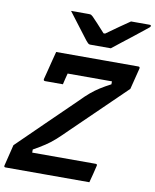

<svg xmlns="http://www.w3.org/2000/svg" viewBox="-112 -1022 886 1097"><g transform="rotate(10 331.0 -473.0)"><path d="M483 0H-3Q-14 0 -11 -11L19 -133Q95 -207 173 -283.5Q251 -360 339 -445Q372 -479 397 -500Q422 -521 448 -537.5Q474 -554 510 -573V-590H253Q249 -574 244.5 -557Q240 -540 237 -525H134Q123 -525 125 -536Q131 -559 138.5 -588.5Q146 -618 153.5 -648Q161 -678 167 -700H644Q654 -700 652 -689L621 -566Q557 -504 483 -432Q409 -360 317 -271Q279 -233 252.5 -209.5Q226 -186 198.5 -168Q171 -150 132 -128V-110H500Q511 -110 508 -99Q502 -73 496 -49.5Q490 -26 483 0ZM471 -775H352Q345 -775 340.5 -778.5Q336 -782 325 -795Q317 -806 297.5 -831Q278 -856 254.5 -887.5Q231 -919 210 -946H311Q323 -946 326.5 -944Q330 -942 337 -936Q349 -924 368 -903.5Q387 -883 415 -852H424Q466 -882 498.5 -905Q531 -928 558 -946H665Q675 -946 674 -939Q673 -935 668.5 -931Q664 -927 646 -913Q625 -896 592 -870Q559 -844 526 -818.5Q493 -793 471 -775Z"/></g></svg>

Font: Recursive Mn Lnr St SmB
Style: Italic
Weight: 600
Italic angle: -15°
Monospace: yes
Version: Version 1.079;hotconv 1.0.112;makeotfexe 2.5.65598; ttfautoh